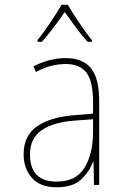

<svg xmlns="http://www.w3.org/2000/svg" viewBox="-20 -783 540 813"><path d="M157 -606Q181 -632 208 -668Q235 -704 254 -732Q275 -703 300.5 -668Q326 -633 351 -606H369V-613Q350 -636 318 -683Q286 -730 267 -763H241Q223 -732 192 -686Q161 -640 139 -613V-606ZM107 -129Q107 -197 155.5 -231Q204 -265 292 -272L374 -278V-220Q373 -129 337 -71.5Q301 -14 220 -14Q107 -14 107 -129ZM374 -98H376L378 0H400V-354Q400 -452 365 -494.5Q330 -537 258 -537Q189 -537 122 -502L132 -478Q167 -497 198 -504.5Q229 -512 258 -512Q318 -512 346 -475.5Q374 -439 374 -349V-302L292 -295Q192 -287 136 -247.5Q80 -208 80 -129Q80 -71 114.5 -30.5Q149 10 220 10Q289 10 324 -23.5Q359 -57 374 -98Z"/></svg>

Font: Noto Sans Mono UI Condensed Thin
Style: Regular
Weight: 250
Width: 3
Designer: Monotype Design team
Foundry: Monotype Imaging Inc.
Version: 1.000